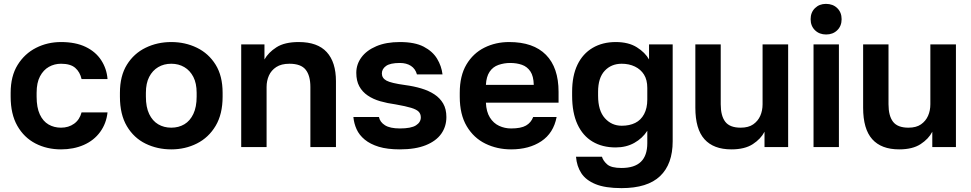

<svg xmlns="http://www.w3.org/2000/svg" viewBox="-20 -759 5014 991"><path d="M295 12Q222 12 163 -18.5Q104 -49 69.5 -109.5Q35 -170 35 -260V-280Q35 -366 71 -424Q107 -482 166 -512Q225 -542 295 -542Q370 -542 422 -517Q474 -492 502.5 -448Q531 -404 535 -351H401Q393 -387 368.5 -408.5Q344 -430 295 -430Q261 -430 232.5 -414Q204 -398 186.5 -365Q169 -332 169 -280V-260Q169 -204 185.5 -168.5Q202 -133 230.5 -116.5Q259 -100 295 -100Q334 -100 362.5 -120.5Q391 -141 401 -179H535Q529 -122 497 -78Q465 -34 412.5 -11Q360 12 295 12Z M864 12Q792 12 731.5 -17.5Q671 -47 635 -107.5Q599 -168 599 -260V-280Q599 -367 635 -425Q671 -483 731.5 -512.5Q792 -542 864 -542Q936 -542 996.5 -512.5Q1057 -483 1093 -425Q1129 -367 1129 -280V-260Q1129 -170 1093 -109.5Q1057 -49 996.5 -18.5Q936 12 864 12ZM864 -100Q902 -100 931.5 -117.5Q961 -135 978 -171Q995 -207 995 -260V-280Q995 -329 978 -362Q961 -395 931.5 -412.5Q902 -430 864 -430Q826 -430 796.5 -412.5Q767 -395 750 -362Q733 -329 733 -280V-260Q733 -206 750 -170.5Q767 -135 796.5 -117.5Q826 -100 864 -100Z M1225 0V-530H1345V-452Q1365 -488 1407 -515Q1449 -542 1522 -542Q1619 -542 1666.5 -490Q1714 -438 1714 -340V0H1582V-310Q1582 -369 1557.5 -399.5Q1533 -430 1474 -430Q1432 -430 1406 -413Q1380 -396 1368 -369Q1356 -342 1356 -310V0Z M2044 12Q1979 12 1935 -1.5Q1891 -15 1862.5 -38.5Q1834 -62 1820.5 -92Q1807 -122 1804 -155H1936Q1941 -129 1967 -112.5Q1993 -96 2044 -96Q2102 -96 2127 -112Q2152 -128 2152 -153Q2152 -171 2141 -182.5Q2130 -194 2102 -202.5Q2074 -211 2023 -220Q1979 -226 1942.5 -236.5Q1906 -247 1878 -266Q1850 -285 1834.5 -313.5Q1819 -342 1819 -383Q1819 -427 1845.5 -463Q1872 -499 1922.5 -520.5Q1973 -542 2044 -542Q2121 -542 2167 -518Q2213 -494 2236 -456Q2259 -418 2264 -375H2132Q2124 -404 2101 -419Q2078 -434 2044 -434Q1994 -434 1972.5 -418.5Q1951 -403 1951 -380Q1951 -356 1974.5 -343Q1998 -330 2071 -320Q2116 -314 2154.5 -302.5Q2193 -291 2222 -272Q2251 -253 2267.5 -224.5Q2284 -196 2284 -155Q2284 -106 2257.5 -68.5Q2231 -31 2177.5 -9.5Q2124 12 2044 12Z M2618 12Q2546 12 2485.5 -17.5Q2425 -47 2389 -107.5Q2353 -168 2353 -260V-280Q2353 -368 2387.5 -426Q2422 -484 2480 -513Q2538 -542 2608 -542Q2733 -542 2798 -476Q2863 -410 2863 -285V-229H2488Q2490 -182 2508.5 -152.5Q2527 -123 2556 -109.5Q2585 -96 2618 -96Q2669 -96 2695 -111Q2721 -126 2732 -155H2853Q2837 -72 2774 -30Q2711 12 2618 12ZM2613 -434Q2582 -434 2553 -424Q2524 -414 2507 -388.5Q2490 -363 2488 -321H2735Q2734 -366 2717.5 -390.5Q2701 -415 2674 -424.5Q2647 -434 2613 -434Z M3188 212Q3104 212 3054 191.5Q3004 171 2980.5 135Q2957 99 2953 50H3087Q3093 71 3114 89.5Q3135 108 3188 108Q3255 108 3288 76Q3321 44 3321 -20V-84Q3296 -45 3254 -21.5Q3212 2 3158 2Q3089 2 3038.5 -28Q2988 -58 2960.5 -117.5Q2933 -177 2933 -265V-285Q2933 -368 2960.5 -425Q2988 -482 3039 -512Q3090 -542 3158 -542Q3224 -542 3267 -515Q3310 -488 3330 -452V-530H3452V-30Q3452 88 3387 150Q3322 212 3188 212ZM3189 -110Q3229 -110 3258.5 -124.5Q3288 -139 3304.5 -170Q3321 -201 3321 -245V-305Q3321 -347 3304 -374Q3287 -401 3257 -415.5Q3227 -430 3189 -430Q3135 -430 3101 -393.5Q3067 -357 3067 -285V-265Q3067 -188 3102 -149Q3137 -110 3189 -110Z M3755 12Q3663 12 3616 -40.5Q3569 -93 3569 -203V-530H3700V-221Q3700 -161 3723.5 -130.5Q3747 -100 3803 -100Q3843 -100 3867.5 -117Q3892 -134 3904 -161Q3916 -188 3916 -221V-530H4048V0H3926V-79Q3907 -42 3865.5 -15Q3824 12 3755 12Z M4179 0V-530H4310V0ZM4244 -581Q4209 -581 4186.5 -603Q4164 -625 4164 -660Q4164 -695 4186.5 -717Q4209 -739 4243 -739Q4279 -739 4301.5 -717Q4324 -695 4324 -660Q4324 -625 4301.5 -603Q4279 -581 4244 -581Z M4621 12Q4529 12 4482 -40.5Q4435 -93 4435 -203V-530H4566V-221Q4566 -161 4589.5 -130.5Q4613 -100 4669 -100Q4709 -100 4733.5 -117Q4758 -134 4770 -161Q4782 -188 4782 -221V-530H4914V0H4792V-79Q4773 -42 4731.5 -15Q4690 12 4621 12Z"/></svg>

Font: Golos Text SemiBold
Style: Regular
Weight: 600
Designer: A.Korolkova, Vitaly Kuzmin
Foundry: ParaType Ltd
Version: Version 2.004